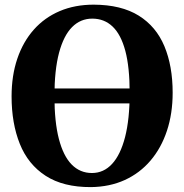

<svg xmlns="http://www.w3.org/2000/svg" viewBox="-20 -772 772 804"><path d="M361 11.5Q245 12 171.2 -35.8Q97.5 -83.5 63 -169.5Q28.5 -255.5 28.5 -368.5Q28.5 -455.5 52.5 -526.2Q76.5 -597 121.5 -647.8Q166.5 -698.5 230 -725.5Q293.5 -752.5 372.5 -752.5Q488 -752 561 -706.5Q634 -661 668.5 -578.2Q703 -495.5 703 -383.5Q703 -296.5 679 -224.2Q655 -152 610.2 -99.5Q565.5 -47 502.5 -18.2Q439.5 10.5 361 11.5ZM365 -47.5Q414 -47.5 449.2 -85.5Q484.5 -123.5 503.8 -198.2Q523 -273 523 -382.5Q523 -490.5 504.8 -559Q486.5 -627.5 451.5 -660.8Q416.5 -694 366.5 -694Q317 -694 281.8 -658.5Q246.5 -623 227.2 -550.8Q208 -478.5 208 -369Q208 -262 226.5 -190.5Q245 -119 280 -83.2Q315 -47.5 365 -47.5ZM669 -401.5V-339H62V-401.5Z"/></svg>

Font: Merriweather 36pt ExtraBold
Style: Regular
Weight: 800
Designer: Eben Sorkin
Foundry: Eben Sorkin
Version: Version 2.100